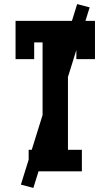

<svg xmlns="http://www.w3.org/2000/svg" viewBox="-20 -837 540 938"><path d="M120 0V-105H188V-630H147V-548H56V-735H444V-548H353V-630H312V-105H380V0ZM143 81 82 65 357 -817 418 -801Z"/></svg>

Font: Iosevka Curly Slab Extrabold
Style: Regular
Weight: 800
Monospace: yes
Designer: Belleve Invis
Foundry: Belleve Invis
Version: Version 22.1.2; ttfautohint (v1.8.4)